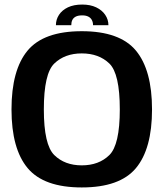

<svg xmlns="http://www.w3.org/2000/svg" viewBox="-20 -818 724 843"><path d="M339 5Q506 5 576.8 -79.8Q647.5 -164.5 647.5 -337.5Q647.5 -510.5 576.8 -595.8Q506 -681 339 -681Q172 -681 101.2 -596Q30.5 -511 30.5 -337.5Q30.5 -164.5 101.5 -79.8Q172.5 5 339 5ZM339 -92Q264.5 -92 218.5 -137Q172.5 -182 172.5 -337.5Q172.5 -495 218.5 -539.2Q264.5 -583.5 339 -583.5Q414 -583.5 460 -539.2Q506 -495 506 -337.5Q506 -182 460 -137Q414 -92 339 -92ZM341 -798Q304 -798 278.2 -785.8Q252.5 -773.5 239 -752.8Q225.5 -732 225.5 -707.5H293Q293 -720.5 297.5 -730Q302 -739.5 312.5 -745Q323 -750.5 341 -750.5Q357 -750.5 367.5 -745.2Q378 -740 383.2 -730.2Q388.5 -720.5 388.5 -707.5H456Q456 -732 442 -752.8Q428 -773.5 402.2 -785.8Q376.5 -798 341 -798Z"/></svg>

Font: Anybody Thin SemiBold
Style: Regular
Weight: 600
Version: Version 1.113;gftools[0.9.25]